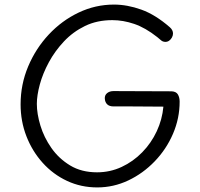

<svg xmlns="http://www.w3.org/2000/svg" viewBox="-20 -800 873 839"><path d="M722 -681Q729 -675 732.5 -668Q736 -661 736 -654Q736 -645 731.5 -636.5Q727 -628 719.5 -622.5Q712 -617 703 -617Q691 -617 683 -624.5Q675 -632 667 -638Q615 -679 566.5 -695.5Q518 -712 471 -712Q404 -712 351.5 -686.5Q299 -661 259.5 -619Q220 -577 193.5 -528Q167 -479 154 -431Q141 -383 141 -346Q141 -303 156.5 -251.5Q172 -200 204.5 -153.5Q237 -107 286.5 -77Q336 -47 404 -47Q461 -47 511.5 -70.5Q562 -94 601.5 -134.5Q641 -175 665 -226.5Q689 -278 694 -334Q660 -334 622.5 -334.5Q585 -335 547.5 -335Q510 -335 476 -335Q458 -335 448.5 -344Q439 -353 438 -369Q437 -384 448 -393Q459 -402 476 -402Q538 -402 600 -401.5Q662 -401 730 -401Q750 -400 757.5 -387Q765 -374 765 -356Q765 -283 736 -215.5Q707 -148 656 -95Q605 -42 540.5 -11.5Q476 19 405 19Q334 19 273 -9.5Q212 -38 166.5 -88.5Q121 -139 95.5 -204.5Q70 -270 70 -344Q70 -431 103 -509.5Q136 -588 193 -649Q250 -710 323.5 -745Q397 -780 478 -780Q536 -780 597.5 -758Q659 -736 722 -681Z"/></svg>

Font: Playpen Sans Light
Style: Regular
Weight: 300
Designer: Laura Meseguer, Veronika Burian, José Scaglione
Foundry: TypeTogether
Version: Version 1.001